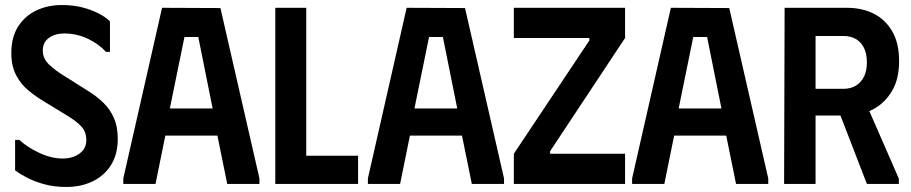

<svg xmlns="http://www.w3.org/2000/svg" viewBox="-20 -731 3619 763"><path d="M448 -179Q448 -119 422 -76.5Q396 -34 349.5 -11Q303 12 243 12Q194 12 153.5 0.5Q113 -11 83.5 -27Q54 -43 40 -54V-175H57Q88 -146 136 -123.5Q184 -101 229 -101Q255 -101 276 -109.5Q297 -118 310 -134Q323 -150 323 -174Q323 -206 304.5 -227Q286 -248 248 -271L153 -329Q123 -347 93.5 -371Q64 -395 44.5 -431.5Q25 -468 25 -520Q25 -583 52 -625.5Q79 -668 124.5 -689.5Q170 -711 225 -711Q271 -711 307.5 -701.5Q344 -692 372 -677.5Q400 -663 417 -646V-525H401Q372 -557 328 -577.5Q284 -598 235 -598Q199 -598 174.5 -580.5Q150 -563 150 -530Q150 -498 175.5 -474Q201 -450 239 -427L331 -369Q365 -348 391.5 -322Q418 -296 433 -261.5Q448 -227 448 -179Z M470 0V-22L624 -700L856 -699L1011 -22V0H883L844 -192H637L598 0ZM655 -300H825L768 -584H713Z M1074 -700H1197V-112H1403V0H1074Z M1442 0V-22L1596 -700L1828 -699L1983 -22V0H1855L1816 -192H1609L1570 0ZM1627 -300H1797L1740 -584H1685Z M2464 -580 2166 -130V-120H2464V0H2022V-120L2322 -570V-580H2022V-700H2464Z M2492 0V-22L2646 -700L2878 -699L3033 -22V0H2905L2866 -192H2659L2620 0ZM2677 -300H2847L2790 -584H2735Z M3098 -700H3221V0H3096ZM3346 -700Q3406 -700 3452.5 -676.5Q3499 -653 3526 -606Q3553 -559 3553 -488Q3553 -416 3524 -368Q3495 -320 3448.5 -296Q3402 -272 3350 -272H3153V-700ZM3217 -378H3332Q3360 -378 3381 -390.5Q3402 -403 3413.5 -426.5Q3425 -450 3425 -483Q3425 -517 3413.5 -540.5Q3402 -564 3381 -576Q3360 -588 3332 -588H3217ZM3294 -339 3411 -344 3552 -21V0H3425Z"/></svg>

Font: Phudu Light Medium
Style: Regular
Weight: 500
Version: Version 1.005;gftools[0.9.23]